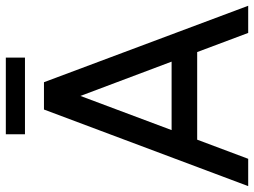

<svg xmlns="http://www.w3.org/2000/svg" viewBox="-130 -742 868 656"><g transform="rotate(-90 304.0 -414.0)"><path d="M187.5 -261.7H421.4L304.2 -573.2ZM351.1 -697.8 612.3 0H519.5L454.1 -174.3H154.8L89.4 0H-3.9L257.8 -697.8ZM173.3 -828.1H435.1V-762.7H173.3Z"/></g></svg>

Font: Qaz
Style: Regular
Weight: 400
Designer: GGBotNet
Foundry: f0n7
Version: 0.70